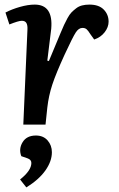

<svg xmlns="http://www.w3.org/2000/svg" viewBox="-20 -545 521 840"><path d="M100.1 -416Q101.1 -434.6 95.5 -444.3Q89.8 -454.1 75.2 -454.1Q61.5 -454.1 21 -438L3.9 -490.2Q32.2 -504.9 67.6 -514.9Q103 -524.9 131.8 -524.9Q213.4 -524.9 204.1 -418.9L187 -279.8L193.8 -277.8L245.1 -400.9Q254.4 -423.3 260.3 -436Q266.1 -448.7 275.1 -465.3Q284.2 -481.9 292.7 -490.7Q301.3 -499.5 313 -508.5Q324.7 -517.6 339.1 -521.2Q353.5 -524.9 371.1 -524.9Q412.6 -524.9 433.8 -503.2Q455.1 -481.4 455.1 -450.2Q455.1 -426.3 438 -404.1Q420.9 -381.8 392.1 -372.1L375 -396Q365.7 -411.1 358.9 -417Q352.1 -422.9 340.8 -422.9Q324.2 -422.9 311.3 -402.8Q298.3 -382.8 263.2 -307.1Q225.1 -224.1 209 -175.3Q192.9 -126.5 187 -74.2L179.2 0H82ZM95.2 274.9Q149.9 241.2 178.5 200.9Q207 160.6 207 121.1Q207 90.8 188.2 69.3Q169.4 47.9 137.2 47.9Q96.7 47.9 78.9 77.1Q61 106.4 73.2 138.2L101.1 147.9Q117.2 153.8 117.2 168Q117.2 201.2 67.9 240.2Z"/></svg>

Font: Literata Book SemiBold
Style: Italic
Weight: 600
Italic angle: -3°
Designer: Latin by Veronika Burian and Jose Scaglione. Greek by Irene Vlachou. Cyrillic by Vera Evstafieva
Foundry: TypeTogether
Version: Version 1.003;PS 001.003;hotconv 1.0.88;makeotf.lib2.5.64775